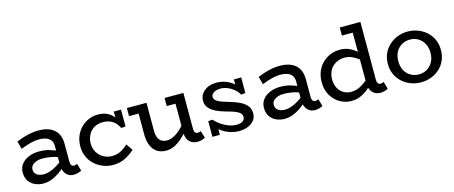

<svg xmlns="http://www.w3.org/2000/svg" viewBox="-44 -1243 4296 1815"><g transform="rotate(-15 2104.5 -335.5)"><path d="M510 8Q481 8 458 -6.5Q435 -21 421.5 -49Q408 -77 408 -116V-301Q408 -337 391 -358.5Q374 -380 346.5 -390Q319 -400 285 -400Q240 -400 193 -388Q146 -376 98 -356L77 -433Q131 -456 187 -469.5Q243 -483 297 -483Q361 -483 407 -462Q453 -441 477.5 -400Q502 -359 502 -297V-124Q502 -98 511 -86.5Q520 -75 536 -75Q545 -75 553 -78Q561 -81 567 -83L588 -12Q577 -5 556.5 1.5Q536 8 510 8ZM214 14Q170 14 132 -3Q94 -20 71.5 -53.5Q49 -87 49 -136Q49 -186 77.5 -220.5Q106 -255 151 -272.5Q196 -290 247 -290Q306 -290 350 -276.5Q394 -263 441 -243V-179Q388 -202 344.5 -209.5Q301 -217 264 -217Q233 -218 206.5 -209Q180 -200 163 -183Q146 -166 146 -139Q146 -116 159 -100Q172 -84 193.5 -76.5Q215 -69 239 -69Q265 -69 298 -79.5Q331 -90 367.5 -112Q404 -134 441 -167L439 -99Q405 -65 367.5 -39.5Q330 -14 291.5 0Q253 14 214 14Z M895 15Q845 15 799.5 -2.5Q754 -20 717.5 -52.5Q681 -85 660 -131.5Q639 -178 639 -234Q639 -288 657.5 -333.5Q676 -379 709 -412.5Q742 -446 785 -464.5Q828 -483 876 -483Q924 -483 958 -468.5Q992 -454 1017.5 -427.5Q1043 -401 1061 -363L1030 -371V-471H1101V-306L1059 -303Q1043 -335 1020.5 -357Q998 -379 969 -390Q940 -401 903 -401Q868 -401 838.5 -389.5Q809 -378 787.5 -356Q766 -334 753.5 -303Q741 -272 741 -235Q741 -185 764 -148Q787 -111 823.5 -90.5Q860 -70 901 -69Q954 -68 992.5 -88.5Q1031 -109 1064 -140L1108 -76Q1067 -38 1014.5 -11.5Q962 15 895 15Z M1415 14Q1376 14 1346 1Q1316 -12 1295 -38Q1274 -64 1263 -102.5Q1252 -141 1252 -192V-471H1350V-195Q1350 -169 1355.5 -147.5Q1361 -126 1372.5 -110Q1384 -94 1403 -85.5Q1422 -77 1449 -77Q1474 -77 1500 -88Q1526 -99 1553 -119Q1580 -139 1607 -168.5Q1634 -198 1660 -234V-155Q1630 -115 1600.5 -84Q1571 -53 1541 -31Q1511 -9 1480 2.5Q1449 14 1415 14ZM1158 -392V-471H1330V-392ZM1723 10Q1690 10 1665 -4Q1640 -18 1626.5 -45.5Q1613 -73 1613 -113V-471H1711V-121Q1711 -95 1720.5 -83.5Q1730 -72 1745 -72Q1755 -72 1762 -74Q1769 -76 1776 -80L1798 -9Q1785 -2 1765.5 4Q1746 10 1723 10ZM1527 -392V-471H1697V-392Z M2129 14Q2094 14 2060 5.5Q2026 -3 1994.5 -19.5Q1963 -36 1938 -57.5Q1913 -79 1895 -106L1942 -105V1H1869V-152L1910 -156Q1934 -129 1968.5 -104.5Q2003 -80 2042 -65Q2081 -50 2120 -50Q2145 -50 2163.5 -56Q2182 -62 2192 -75Q2202 -88 2202 -106Q2202 -122 2193 -135Q2184 -148 2166 -158Q2148 -168 2121.5 -177.5Q2095 -187 2059 -196Q2004 -211 1962 -231Q1920 -251 1895.5 -280.5Q1871 -310 1871 -352Q1871 -389 1891.5 -418.5Q1912 -448 1949 -466Q1986 -484 2036 -484Q2081 -484 2122.5 -469.5Q2164 -455 2196 -429Q2228 -403 2246 -367L2205 -368V-471H2277V-319L2235 -314Q2216 -347 2186.5 -371Q2157 -395 2124 -407.5Q2091 -420 2060 -420Q2034 -420 2013 -413Q1992 -406 1980 -393Q1968 -380 1968 -362Q1968 -347 1977.5 -335Q1987 -323 2005 -313.5Q2023 -304 2048.5 -295Q2074 -286 2107 -277Q2161 -262 2204.5 -241.5Q2248 -221 2273.5 -190.5Q2299 -160 2299 -114Q2299 -74 2276 -45.5Q2253 -17 2214.5 -1.5Q2176 14 2129 14Z M2871 8Q2842 8 2819 -6.5Q2796 -21 2782.5 -49Q2769 -77 2769 -116V-301Q2769 -337 2752 -358.5Q2735 -380 2707.5 -390Q2680 -400 2646 -400Q2601 -400 2554 -388Q2507 -376 2459 -356L2438 -433Q2492 -456 2548 -469.5Q2604 -483 2658 -483Q2722 -483 2768 -462Q2814 -441 2838.5 -400Q2863 -359 2863 -297V-124Q2863 -98 2872 -86.5Q2881 -75 2897 -75Q2906 -75 2914 -78Q2922 -81 2928 -83L2949 -12Q2938 -5 2917.5 1.5Q2897 8 2871 8ZM2575 14Q2531 14 2493 -3Q2455 -20 2432.5 -53.5Q2410 -87 2410 -136Q2410 -186 2438.5 -220.5Q2467 -255 2512 -272.5Q2557 -290 2608 -290Q2667 -290 2711 -276.5Q2755 -263 2802 -243V-179Q2749 -202 2705.5 -209.5Q2662 -217 2625 -217Q2594 -218 2567.5 -209Q2541 -200 2524 -183Q2507 -166 2507 -139Q2507 -116 2520 -100Q2533 -84 2554.5 -76.5Q2576 -69 2600 -69Q2626 -69 2659 -79.5Q2692 -90 2728.5 -112Q2765 -134 2802 -167L2800 -99Q2766 -65 2728.5 -39.5Q2691 -14 2652.5 0Q2614 14 2575 14Z M3228 14Q3167 14 3115 -16.5Q3063 -47 3031.5 -102Q3000 -157 3000 -229Q3000 -286 3018.5 -332Q3037 -378 3071 -412Q3105 -446 3149.5 -464.5Q3194 -483 3245 -483Q3297 -483 3337 -464Q3377 -445 3407.5 -417Q3438 -389 3461 -361V-289Q3437 -318 3406.5 -343Q3376 -368 3341 -383.5Q3306 -399 3267 -399Q3231 -399 3201 -386.5Q3171 -374 3148.5 -352Q3126 -330 3114 -298.5Q3102 -267 3102 -230Q3102 -182 3121 -145.5Q3140 -109 3174.5 -89Q3209 -69 3252 -70Q3293 -71 3329.5 -88.5Q3366 -106 3398.5 -133Q3431 -160 3458 -187V-111Q3440 -92 3416.5 -70.5Q3393 -49 3365 -29.5Q3337 -10 3303 2Q3269 14 3228 14ZM3512 10Q3465 10 3435 -22Q3405 -54 3405 -113V-686H3501V-121Q3501 -95 3510.5 -84Q3520 -73 3534 -73Q3545 -73 3553 -75.5Q3561 -78 3567 -81L3587 -9Q3576 -2 3555.5 4Q3535 10 3512 10ZM3299 -607V-686H3492V-607Z M3909 14Q3857 14 3810.5 -3.5Q3764 -21 3727.5 -53.5Q3691 -86 3670 -131.5Q3649 -177 3649 -234Q3649 -291 3670 -337Q3691 -383 3727.5 -415.5Q3764 -448 3810.5 -465.5Q3857 -483 3909 -483Q3959 -483 4006 -465.5Q4053 -448 4089.5 -415.5Q4126 -383 4147 -337Q4168 -291 4168 -234Q4168 -177 4147.5 -131.5Q4127 -86 4091 -53.5Q4055 -21 4008 -3.5Q3961 14 3909 14ZM3909 -64Q3954 -64 3989 -85Q4024 -106 4045 -144Q4066 -182 4066 -234Q4066 -286 4045 -324Q4024 -362 3989 -383Q3954 -404 3909 -404Q3864 -404 3828 -383Q3792 -362 3771.5 -324Q3751 -286 3751 -234Q3751 -182 3771.5 -144Q3792 -106 3828 -85Q3864 -64 3909 -64Z"/></g></svg>

Font: BioRhyme
Style: Regular
Weight: 400
Designer: Aoife Mooney
Foundry: Aoife Mooney Type
Version: Version 1.600;gftools[0.9.33]